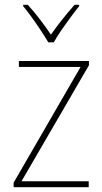

<svg xmlns="http://www.w3.org/2000/svg" viewBox="-20 -783 427 803"><path d="M351 0H37V-19L317 -503H59V-528H352V-510L70 -25H351ZM182 -606Q169 -628 150.5 -656Q132 -684 112.5 -711Q93 -738 77 -757V-763H96Q121 -736 147 -702Q173 -668 193 -638Q237 -701 292 -763H311V-757Q294 -736 274 -709Q254 -682 235.5 -655Q217 -628 205 -606Z"/></svg>

Font: Noto Sans Bengali SemiCondensed Thin
Style: Regular
Weight: 100
Width: 4
Designer: Joana Ranito - Universal Thirst; Jelle Bosma - Monotype Design Team
Foundry: Universal Thirst ehf.
Version: Version 3.000; ttfautohint (v1.8.4.7-5d5b)